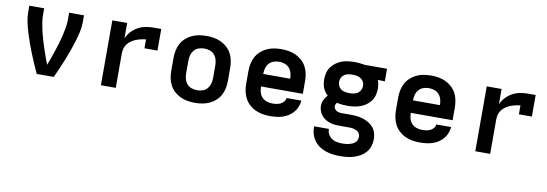

<svg xmlns="http://www.w3.org/2000/svg" viewBox="-56 -910 4313 1515"><g transform="rotate(10 2100.0 -152.5)"><path d="M232 0Q214 -37 198 -75Q182 -113 166.5 -151Q151 -189 137 -228Q123 -267 111 -306.5Q99 -346 90 -386.5Q81 -427 81 -468V-520H200V-468Q200 -435 205.5 -402Q211 -369 218.5 -337Q226 -305 235.5 -273Q245 -241 255.5 -209.5Q266 -178 277 -147Q288 -116 300 -85Q312 -116 323 -147Q334 -178 344.5 -209.5Q355 -241 364.5 -273Q374 -305 381.5 -337Q389 -369 394.5 -402Q400 -435 400 -468V-520H519V-468Q519 -427 510 -386.5Q501 -346 489 -306.5Q477 -267 463 -228Q449 -189 433.5 -151Q418 -113 402 -75Q386 -37 368 0Z M746 0V-520H865V-397Q878 -427 900.5 -451.5Q923 -476 952 -492Q981 -508 1013 -514Q1045 -520 1078 -520H1138V-347H1034V-418Q1014 -416 994 -411.5Q974 -407 955 -399.5Q936 -392 918.5 -380Q901 -368 888.5 -352Q876 -336 870.5 -316Q865 -296 865 -276V0Z M1500 8Q1470 8 1440.5 3Q1411 -2 1384 -14.5Q1357 -27 1334.5 -47.5Q1312 -68 1298 -94.5Q1284 -121 1278.5 -150.5Q1273 -180 1273 -210V-310Q1273 -340 1278.5 -369.5Q1284 -399 1298 -425.5Q1312 -452 1334.5 -472.5Q1357 -493 1384 -505.5Q1411 -518 1440.5 -523Q1470 -528 1500 -528Q1530 -528 1559.5 -523Q1589 -518 1616 -505.5Q1643 -493 1665.5 -472.5Q1688 -452 1702 -425.5Q1716 -399 1721.5 -369.5Q1727 -340 1727 -310V-210Q1727 -180 1721.5 -150.5Q1716 -121 1702 -94.5Q1688 -68 1665.5 -47.5Q1643 -27 1616 -14.5Q1589 -2 1559.5 3Q1530 8 1500 8ZM1500 -93Q1523 -93 1545 -100.5Q1567 -108 1581.5 -125.5Q1596 -143 1602 -165Q1608 -187 1608 -210V-310Q1608 -333 1602 -355Q1596 -377 1581.5 -394.5Q1567 -412 1545 -419.5Q1523 -427 1500 -427Q1477 -427 1455 -419.5Q1433 -412 1418.5 -394.5Q1404 -377 1398 -355Q1392 -333 1392 -310V-210Q1392 -187 1398 -165Q1404 -143 1418.5 -125.5Q1433 -108 1455 -100.5Q1477 -93 1500 -93Z M2103 8Q2073 8 2043 3Q2013 -2 1985.5 -14.5Q1958 -27 1935.5 -47.5Q1913 -68 1899 -94.5Q1885 -121 1879 -150.5Q1873 -180 1873 -210V-310Q1873 -340 1878.5 -369.5Q1884 -399 1898 -425.5Q1912 -452 1934.5 -472.5Q1957 -493 1984 -505.5Q2011 -518 2040.5 -523Q2070 -528 2100 -528Q2130 -528 2159.5 -523Q2189 -518 2216 -505.5Q2243 -493 2265.5 -472.5Q2288 -452 2302 -425.5Q2316 -399 2321.5 -369.5Q2327 -340 2327 -310V-210H1992Q1992 -187 1998 -164.5Q2004 -142 2019.5 -125Q2035 -108 2057.5 -100.5Q2080 -93 2103 -93Q2119 -93 2136 -95.5Q2153 -98 2168 -105Q2183 -112 2194 -125.5Q2205 -139 2206 -155H2325Q2323 -130 2313.5 -105.5Q2304 -81 2287.5 -61.5Q2271 -42 2249.5 -28Q2228 -14 2203.5 -6Q2179 2 2153.5 5Q2128 8 2103 8ZM1992 -310H2208Q2208 -333 2202 -355.5Q2196 -378 2181 -395Q2166 -412 2144.5 -419.5Q2123 -427 2100 -427Q2077 -427 2055.5 -419.5Q2034 -412 2019 -395Q2004 -378 1998 -355.5Q1992 -333 1992 -310Z M2700 223Q2671 223 2642.5 219.5Q2614 216 2587 207Q2560 198 2536 182Q2512 166 2494.5 143Q2477 120 2468 92.5Q2459 65 2459 37V27H2578V32Q2578 53 2589 72Q2600 91 2618 102.5Q2636 114 2657.5 118Q2679 122 2700 122Q2713 122 2726.5 121Q2740 120 2753 117Q2766 114 2778 109Q2790 104 2800.5 95.5Q2811 87 2816.5 74.5Q2822 62 2822 49Q2822 38 2818.5 28Q2815 18 2807.5 10.5Q2800 3 2790 -1Q2780 -5 2770 -8Q2760 -11 2749.5 -11.5Q2739 -12 2728 -12H2672Q2650 -12 2628.5 -13Q2607 -14 2586.5 -19.5Q2566 -25 2547 -35.5Q2528 -46 2514 -62Q2500 -78 2492 -98.5Q2484 -119 2484 -140Q2484 -165 2494.5 -188.5Q2505 -212 2523 -230Q2510 -241 2500 -255.5Q2490 -270 2484 -286Q2478 -302 2475.5 -319Q2473 -336 2473 -353Q2473 -379 2479.5 -405Q2486 -431 2501.5 -452Q2517 -473 2538.5 -488.5Q2560 -504 2584.5 -513Q2609 -522 2635.5 -525Q2662 -528 2688 -528Q2705 -528 2722.5 -526.5Q2740 -525 2757 -522L2766 -520H2947V-419L2891 -421Q2897 -405 2900 -387.5Q2903 -370 2903 -353Q2903 -327 2896.5 -301Q2890 -275 2874.5 -254Q2859 -233 2837.5 -217.5Q2816 -202 2791 -193.5Q2766 -185 2740 -181.5Q2714 -178 2688 -178Q2667 -178 2646 -180Q2625 -182 2605 -187Q2599 -181 2595.5 -173.5Q2592 -166 2592 -158Q2592 -145 2600.5 -134.5Q2609 -124 2621 -119Q2633 -114 2645.5 -113.5Q2658 -113 2671 -113H2728Q2754 -113 2779 -110.5Q2804 -108 2828 -100Q2852 -92 2874 -79Q2896 -66 2912 -46Q2928 -26 2934.5 -1.5Q2941 23 2941 48Q2941 76 2932 103Q2923 130 2904.5 151.5Q2886 173 2861.5 187Q2837 201 2810.5 209Q2784 217 2756 220Q2728 223 2700 223ZM2688 -279Q2705 -279 2722 -282Q2739 -285 2753.5 -294.5Q2768 -304 2776 -320Q2784 -336 2784 -353Q2784 -369 2777.5 -383.5Q2771 -398 2759 -407.5Q2747 -417 2731.5 -421.5Q2716 -426 2701 -427H2688Q2671 -427 2653.5 -424Q2636 -421 2622 -411.5Q2608 -402 2600 -386Q2592 -370 2592 -353Q2592 -336 2600 -320Q2608 -304 2622 -294.5Q2636 -285 2653.5 -282Q2671 -279 2688 -279Z M3303 8Q3273 8 3243 3Q3213 -2 3185.5 -14.5Q3158 -27 3135.5 -47.5Q3113 -68 3099 -94.5Q3085 -121 3079 -150.5Q3073 -180 3073 -210V-310Q3073 -340 3078.5 -369.5Q3084 -399 3098 -425.5Q3112 -452 3134.5 -472.5Q3157 -493 3184 -505.5Q3211 -518 3240.5 -523Q3270 -528 3300 -528Q3330 -528 3359.5 -523Q3389 -518 3416 -505.5Q3443 -493 3465.5 -472.5Q3488 -452 3502 -425.5Q3516 -399 3521.5 -369.5Q3527 -340 3527 -310V-210H3192Q3192 -187 3198 -164.5Q3204 -142 3219.5 -125Q3235 -108 3257.5 -100.5Q3280 -93 3303 -93Q3319 -93 3336 -95.5Q3353 -98 3368 -105Q3383 -112 3394 -125.5Q3405 -139 3406 -155H3525Q3523 -130 3513.5 -105.5Q3504 -81 3487.5 -61.5Q3471 -42 3449.5 -28Q3428 -14 3403.5 -6Q3379 2 3353.5 5Q3328 8 3303 8ZM3192 -310H3408Q3408 -333 3402 -355.5Q3396 -378 3381 -395Q3366 -412 3344.5 -419.5Q3323 -427 3300 -427Q3277 -427 3255.5 -419.5Q3234 -412 3219 -395Q3204 -378 3198 -355.5Q3192 -333 3192 -310Z M3746 0V-520H3865V-397Q3878 -427 3900.5 -451.5Q3923 -476 3952 -492Q3981 -508 4013 -514Q4045 -520 4078 -520H4138V-347H4034V-418Q4014 -416 3994 -411.5Q3974 -407 3955 -399.5Q3936 -392 3918.5 -380Q3901 -368 3888.5 -352Q3876 -336 3870.5 -316Q3865 -296 3865 -276V0Z"/></g></svg>

Font: Iosevka Book
Style: Bold
Weight: 700
Designer: Belleve Invis
Foundry: Belleve Invis
Version: Version 28.0.7; ttfautohint (v1.8.3)